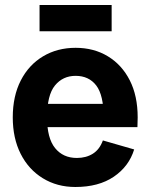

<svg xmlns="http://www.w3.org/2000/svg" viewBox="-20 -734 601 767"><path d="M281 13Q208 13 151 -22Q94 -57 62.5 -119.5Q31 -182 31 -265Q31 -350 63 -412.5Q95 -475 152 -509Q209 -543 282 -543Q355 -543 411 -509Q467 -475 498.5 -413Q530 -351 530 -265Q530 -255 529.5 -246Q529 -237 529 -226H114V-319H431L394 -265Q394 -354 364.5 -392.5Q335 -431 282 -431Q231 -431 199.5 -392.5Q168 -354 168 -265Q168 -182 200 -142.5Q232 -103 287 -103Q324 -103 351 -120Q378 -137 391 -173L516 -137Q495 -69 434.5 -28Q374 13 281 13ZM138 -609V-714H426V-609Z"/></svg>

Font: Radio Canada Big SemiBold
Style: Regular
Weight: 600
Designer: Étienne Aubert Bonn
Foundry: Coppers and Brasses
Version: Version 1.001